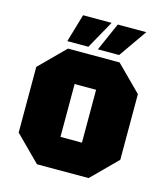

<svg xmlns="http://www.w3.org/2000/svg" viewBox="-109 -813 777 898"><g transform="rotate(15 279.0 -364.5)"><path d="M33 -121V-439L154 -560H404L525 -439V-121L404 0H154ZM227 -152H331V-408H227ZM142 -593 182 -729H320L244 -593ZM290 -593 350 -729H488L393 -593Z"/></g></svg>

Font: Tektur SemiCondensed ExtraBold
Style: Regular
Weight: 800
Width: 4
Designer: Adam Jagosz
Foundry: Adam Jagosz
Version: Version 1.005;gftools[0.9.30]